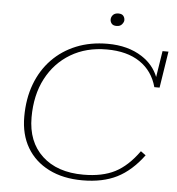

<svg xmlns="http://www.w3.org/2000/svg" viewBox="-53 -779 774 839"><g transform="rotate(5 334.5 -360.0)"><path d="M339 10Q254 10 191.5 -21.5Q129 -53 95.5 -110Q62 -167 62 -245Q62 -324 86 -388Q110 -452 154.5 -498Q199 -544 260.5 -569Q322 -594 398 -594Q487 -594 549 -554Q600 -521 621 -468L639 -583H665L640 -423H617Q598 -493 541.5 -531Q485 -569 396 -569Q306 -569 238 -528.5Q170 -488 132 -415.5Q94 -343 94 -245Q94 -138 160 -76.5Q226 -15 341 -15Q424 -15 479.5 -43.5Q535 -72 583 -139L605 -123Q553 -53 490.5 -21.5Q428 10 339 10ZM429 -675Q414 -675 407.5 -683Q401 -691 401 -701Q401 -712 409 -721Q417 -730 433 -730Q448 -730 454.5 -722Q461 -714 461 -703Q461 -695 453 -685Q445 -675 429 -675Z"/></g></svg>

Font: Rokkitt SemiBold Thin
Style: Italic
Weight: 250
Italic angle: -9°
Version: Version 3.103